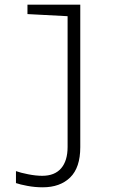

<svg xmlns="http://www.w3.org/2000/svg" viewBox="-20 -552 540 818"><path d="M162 246Q129 246 97 240Q65 234 48 228V177Q67 184 100 190.5Q133 197 160 197Q213 197 240.5 165Q268 133 268 74V-483L97 -492V-532H322V75Q322 162 279 204Q236 246 162 246Z"/></svg>

Font: Noto Sans Mono ExtraCondensed Light
Style: Regular
Weight: 300
Width: 2
Designer: Monotype Design Team
Foundry: Monotype Imaging Inc.
Version: Version 2.014; ttfautohint (v1.8.4.7-5d5b)